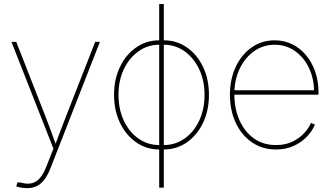

<svg xmlns="http://www.w3.org/2000/svg" viewBox="-20 -748 1686 974"><path d="M62.5 197.8 68.4 177.2 85.9 178.2Q116.7 187 140.6 181.6Q164.6 176.3 182.9 154.8Q201.2 133.3 215.8 95.2L251 5.9L38.1 -535.6H62.5L208 -164.1Q223.1 -125.5 237.3 -87.2Q251.5 -48.8 265.1 -10.3H258.8Q273.4 -48.8 287.8 -87.2Q302.2 -125.5 317.4 -164.1L462.9 -535.6H486.8L236.8 103.5Q222.7 139.6 205.6 162.4Q188.5 185.1 167 195.8Q145.5 206.5 117.2 206.5Q103.5 206.5 90.6 204.3Q77.6 202.1 62.5 197.8Z M787.6 10.3Q722.7 10.3 670.7 -26.1Q618.7 -62.5 588.6 -125Q558.6 -187.5 558.6 -267.1Q558.6 -346.2 588.6 -408.7Q618.7 -471.2 670.7 -507.3Q722.7 -543.5 787.6 -543.5H811Q876.5 -543.5 928.2 -507.3Q980 -471.2 1010 -408.7Q1040 -346.2 1040 -267.1Q1040 -187.5 1010 -125Q980 -62.5 928.2 -26.1Q876.5 10.3 811 10.3ZM787.6 -12.2H811Q869.6 -12.2 916.5 -45.2Q963.4 -78.1 990.5 -136Q1017.6 -193.8 1017.6 -267.1Q1017.6 -339.8 990.2 -397.2Q962.9 -454.6 916.3 -487.8Q869.6 -521 811 -521H787.6Q729.5 -521 682.6 -487.8Q635.7 -454.6 608.4 -397.2Q581.1 -339.8 581.1 -267.1Q581.1 -193.8 608.2 -136Q635.3 -78.1 682.1 -45.2Q729 -12.2 787.6 -12.2ZM787.6 204.1V-727.5H811V204.1Z M1379.9 10.3Q1310.5 10.3 1257.8 -26.1Q1205.1 -62.5 1175.8 -125.2Q1146.5 -188 1146.5 -267.1Q1146.5 -346.2 1175.8 -408.7Q1205.1 -471.2 1256.3 -507.3Q1307.6 -543.5 1373 -543.5Q1421.4 -543.5 1461.9 -523.7Q1502.4 -503.9 1532.5 -468Q1562.5 -432.1 1579.1 -384.3Q1595.7 -336.4 1595.7 -279.8V-267.6H1158.2V-290H1582.5L1573.2 -282.2Q1573.2 -349.6 1547.1 -403.8Q1521 -458 1475.8 -489.5Q1430.7 -521 1373 -521Q1315.4 -521 1269.3 -488.5Q1223.1 -456.1 1196 -399.7Q1168.9 -343.3 1168.9 -271V-269Q1168.9 -197.3 1194.3 -139.2Q1219.7 -81.1 1267.1 -46.6Q1314.5 -12.2 1379.9 -12.2Q1428.7 -12.2 1464.4 -29.8Q1500 -47.4 1523.7 -73.5Q1547.4 -99.6 1557.6 -124.5L1577.6 -115.7Q1565.4 -85.9 1538.8 -56.9Q1512.2 -27.8 1472.2 -8.8Q1432.1 10.3 1379.9 10.3Z"/></svg>

Font: Inter 20pt Thin
Style: Regular
Weight: 250
Version: Version 4.001;git-66647c0bb